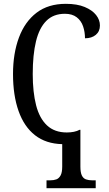

<svg xmlns="http://www.w3.org/2000/svg" viewBox="-20 -744 572 1003"><path d="M223 239V198H242Q261 198 274.5 193Q288 188 296.5 172.5Q305 157 305 126V9Q220 7 163 -37.5Q106 -82 77 -164Q48 -246 48 -357Q48 -465 79 -548Q110 -631 171 -677.5Q232 -724 324 -724Q383 -724 422.5 -707.5Q462 -691 482 -665.5Q502 -640 502 -611Q502 -580 480.5 -562Q459 -544 424 -544Q424 -577 414 -606.5Q404 -636 380.5 -654Q357 -672 319 -672Q259 -672 222 -635Q185 -598 168 -528Q151 -458 151 -357Q151 -263 168.5 -194.5Q186 -126 225.5 -89Q265 -52 329 -52Q349 -52 366 -55.5Q383 -59 396 -66H400V126Q400 157 407.5 172.5Q415 188 429 193Q443 198 461 198H480V239Z"/></svg>

Font: Noto Serif Condensed
Style: Regular
Weight: 400
Width: 3
Designer: Monotype Design Team
Foundry: Monotype Imaging Inc.
Version: Version 2.015